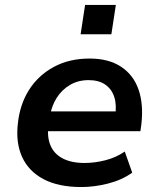

<svg xmlns="http://www.w3.org/2000/svg" viewBox="-20 -744 640 774"><path d="M308 10Q216 10 156 -21.5Q96 -53 69.5 -110.5Q43 -168 52 -246Q60 -323 97 -381.5Q134 -440 196.5 -474Q259 -508 341 -508Q418 -508 468 -475Q518 -442 538.5 -383Q559 -324 550 -244L546 -215H152L164 -295H462L444 -275Q451 -320 441 -352Q431 -384 405 -402.5Q379 -421 337 -421Q295 -421 262 -401.5Q229 -382 208.5 -349.5Q188 -317 181 -275L177 -251Q168 -198 182 -161.5Q196 -125 231.5 -106Q267 -87 321 -87Q362 -87 405 -98Q448 -109 483 -133L513 -48Q471 -18 415.5 -4Q360 10 308 10ZM305 -606 323 -724H447L429 -606Z"/></svg>

Font: Nunito Sans 8pt
Style: Bold Italic
Weight: 700
Italic angle: -9°
Version: Version 3.101;gftools[0.9.27]